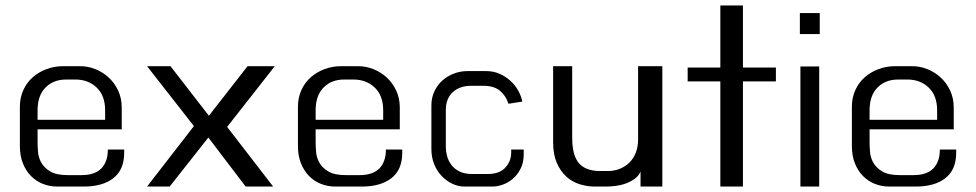

<svg xmlns="http://www.w3.org/2000/svg" viewBox="-20 -661 3584 705"><path d="M53 -269Q53 -303 66 -331Q79 -359 101 -378Q123 -397 151.5 -407.5Q180 -418 212 -418H274Q303 -418 330.5 -407Q358 -396 379.5 -376Q401 -356 414 -328Q427 -300 427 -266V-186H118V-140Q118 -125 119.5 -104Q121 -83 131.5 -64Q142 -45 164.5 -31.5Q187 -18 228 -18H279Q328 -18 352 -42.5Q376 -67 376 -112H436V-100Q436 -38 396.5 -7Q357 24 288 24H190Q162 24 137 14Q112 4 93.5 -15Q75 -34 64 -61.5Q53 -89 53 -124ZM366 -221V-256Q366 -310 335 -339.5Q304 -369 257 -369H223Q176 -369 147 -339.5Q118 -310 118 -256V-221Z M692 -198 520 -418H606L747 -236L889 -418H989L814 -195L983 24H882L745 -156L603 24H520Z M1074 -269Q1074 -303 1087 -331Q1100 -359 1122 -378Q1144 -397 1172.5 -407.5Q1201 -418 1233 -418H1295Q1324 -418 1351.5 -407Q1379 -396 1400.5 -376Q1422 -356 1435 -328Q1448 -300 1448 -266V-186H1139V-140Q1139 -125 1140.5 -104Q1142 -83 1152.5 -64Q1163 -45 1185.5 -31.5Q1208 -18 1249 -18H1300Q1349 -18 1373 -42.5Q1397 -67 1397 -112H1457V-100Q1457 -38 1417.5 -7Q1378 24 1309 24H1211Q1183 24 1158 14Q1133 4 1114.5 -15Q1096 -34 1085 -61.5Q1074 -89 1074 -124ZM1387 -221V-256Q1387 -310 1356 -339.5Q1325 -369 1278 -369H1244Q1197 -369 1168 -339.5Q1139 -310 1139 -256V-221Z M1564 -274Q1564 -302 1575 -325.5Q1586 -349 1604.5 -365.5Q1623 -382 1647 -391Q1671 -400 1697 -400H1765Q1792 -400 1814.5 -390Q1837 -380 1854.5 -364Q1872 -348 1883 -328Q1894 -308 1898 -288L1847 -280Q1838 -309 1816 -327.5Q1794 -346 1755 -346H1710Q1668 -346 1642.5 -322.5Q1617 -299 1617 -257V-121Q1617 -106 1621.5 -88.5Q1626 -71 1637 -56Q1648 -41 1667 -31.5Q1686 -22 1715 -22H1770Q1814 -22 1835.5 -45.5Q1857 -69 1857 -101V-112H1903V-94Q1903 -64 1891.5 -41.5Q1880 -19 1863 -4.5Q1846 10 1826 17Q1806 24 1789 24H1685Q1663 24 1641.5 14Q1620 4 1602.5 -14Q1585 -32 1574.5 -57.5Q1564 -83 1564 -114Z M2011 -418H2081V-156Q2081 -90 2106 -61.5Q2131 -33 2184 -33H2212Q2234 -33 2254 -40.5Q2274 -48 2289.5 -62.5Q2305 -77 2314 -99Q2323 -121 2323 -150V-418H2412V24H2332V-31Q2325 -15 2310.5 -4.5Q2296 6 2278.5 12.5Q2261 19 2241.5 21.5Q2222 24 2205 24H2164Q2136 24 2108.5 15.5Q2081 7 2059.5 -12.5Q2038 -32 2024.5 -63Q2011 -94 2011 -138Z M2505 -413H2625V-641H2708V-413H2829V-362H2708V24H2625V-362H2505Z M2917 -613H2990V-536H2917ZM2919 -417H2988V24H2919Z M3108 -269Q3108 -303 3121 -331Q3134 -359 3156 -378Q3178 -397 3206.5 -407.5Q3235 -418 3267 -418H3329Q3358 -418 3385.5 -407Q3413 -396 3434.5 -376Q3456 -356 3469 -328Q3482 -300 3482 -266V-186H3173V-140Q3173 -125 3174.5 -104Q3176 -83 3186.5 -64Q3197 -45 3219.5 -31.5Q3242 -18 3283 -18H3334Q3383 -18 3407 -42.5Q3431 -67 3431 -112H3491V-100Q3491 -38 3451.5 -7Q3412 24 3343 24H3245Q3217 24 3192 14Q3167 4 3148.5 -15Q3130 -34 3119 -61.5Q3108 -89 3108 -124ZM3421 -221V-256Q3421 -310 3390 -339.5Q3359 -369 3312 -369H3278Q3231 -369 3202 -339.5Q3173 -310 3173 -256V-221Z"/></svg>

Font: BM HANNA Air
Style: Regular
Weight: 400
Designer: Woowa Brothers : Cheoljun Lim; Soyoung Lee; Taehyun Cha; Byungsun Park; Minjin Kim; Hyesun Chae; Myungsoo Han; Bongjin K
Foundry: Sandoll Communications Inc.
Version: Version 1.000;PS 1;hotconv 16.6.51;makeotf.lib2.5.65220